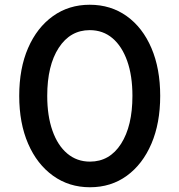

<svg xmlns="http://www.w3.org/2000/svg" viewBox="-20 -777 756 809"><path d="M359 12Q448 12 514.5 -36.5Q581 -85 618 -171.5Q655 -258 655 -373Q655 -488 618 -574.5Q581 -661 514 -709Q447 -757 358 -757Q270 -757 203 -709Q136 -661 98.5 -575Q61 -489 61 -373Q61 -258 98.5 -171.5Q136 -85 203.5 -36.5Q271 12 359 12ZM359 -96Q304 -96 263.5 -130Q223 -164 201 -226.5Q179 -289 179 -373Q179 -501 227.5 -575.5Q276 -650 358 -650Q414 -650 454 -616Q494 -582 516 -520Q538 -458 538 -373Q538 -246 490 -171Q442 -96 359 -96Z"/></svg>

Font: Custom Plus Jakarta Sans SemiBold
Style: Regular
Weight: 600
Designer: Gumpita Rahayu & FullSphere
Foundry: Tokotype & FullSphere
Version: Version 1.001;hotconv 1.0.117;makeotfexe 2.5.65602